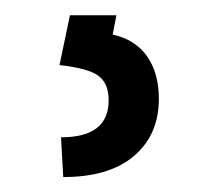

<svg xmlns="http://www.w3.org/2000/svg" viewBox="-20 -20 269 252"><path d="M132.8 0 127.9 25.4Q157.2 31.7 172.9 53.7Q188.5 75.7 188.5 109.9Q188.5 156.7 156 184.6Q123.5 212.4 63 212.4L60.1 160.2Q122.6 160.2 122.6 111.8Q122.6 89.8 109.6 79.8Q96.7 69.8 58.1 65.4L71.8 0Z"/></svg>

Font: MAUL Condensed
Style: Condensed Regular
Weight: 400
Designer: MAUL
Version: Version 1.0; 2020; ttfautohint (v1.8.3)